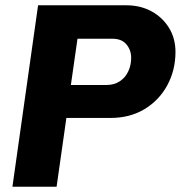

<svg xmlns="http://www.w3.org/2000/svg" viewBox="-20 -706 684 726"><path d="M27 0 124 -686H458Q511 -686 552.8 -663.2Q594.5 -640.5 619 -600.8Q643.5 -561 643.5 -509.5Q643.5 -441 612.8 -384Q582 -327 526.8 -293.5Q471.5 -260 397.5 -260H231L194 0ZM248 -384.5H380.5Q412 -384.5 433.2 -398.8Q454.5 -413 465.2 -436.5Q476 -460 476 -487.5Q476 -516.5 458.2 -538Q440.5 -559.5 405 -559.5H273Z"/></svg>

Font: Chivo Medium
Style: Italic
Weight: 500
Italic angle: -8.05°
Designer: Hector Gatti
Foundry: Omnibus-Type
Version: Version 2.002